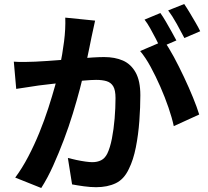

<svg xmlns="http://www.w3.org/2000/svg" viewBox="-20 -886 1040 959"><path d="M455 -783Q451 -764 446 -741.5Q441 -719 437 -700Q433 -678 427 -650.5Q421 -623 415.5 -595.5Q410 -568 404 -542Q394 -499 379 -442Q364 -385 344 -319.5Q324 -254 299 -188Q274 -122 246 -59.5Q218 3 186 53L56 1Q91 -46 121.5 -104.5Q152 -163 177 -224.5Q202 -286 221.5 -346.5Q241 -407 255.5 -459Q270 -511 278 -548Q292 -616 300 -679Q308 -742 306 -798ZM799 -682Q823 -649 848.5 -601.5Q874 -554 899 -501Q924 -448 944 -399Q964 -350 975 -314L848 -256Q839 -298 821.5 -349Q804 -400 781 -452.5Q758 -505 732.5 -552Q707 -599 680 -631ZM49 -578Q76 -576 102.5 -576.5Q129 -577 156 -578Q181 -579 216 -581.5Q251 -584 290.5 -587Q330 -590 370 -593.5Q410 -597 444 -599Q478 -601 500 -601Q554 -601 594 -583.5Q634 -566 657.5 -524Q681 -482 681 -410Q681 -351 676 -282Q671 -213 658.5 -150Q646 -87 624 -43Q600 9 558.5 29Q517 49 460 49Q432 49 399 44.5Q366 40 340 35L319 -97Q338 -92 361.5 -87Q385 -82 406.5 -79Q428 -76 441 -76Q466 -76 485 -85.5Q504 -95 516 -119Q530 -148 539 -194Q548 -240 552.5 -293.5Q557 -347 557 -396Q557 -436 545.5 -455Q534 -474 512.5 -480.5Q491 -487 460 -487Q437 -487 398 -483.5Q359 -480 314.5 -475.5Q270 -471 232 -466Q194 -461 173 -459Q151 -455 117.5 -450.5Q84 -446 61 -442ZM781 -821Q794 -803 808.5 -778Q823 -753 837 -728Q851 -703 861 -684L780 -649Q770 -670 757 -695Q744 -720 730 -745Q716 -770 702 -788ZM900 -866Q913 -847 928 -822Q943 -797 957.5 -772Q972 -747 980 -730L901 -696Q885 -727 863 -766.5Q841 -806 820 -834Z"/></svg>

Font: Noto Sans KR
Style: Bold
Weight: 700
Designer: Ryoko NISHIZUKA  (kana, bopomofo & ideographs); Paul D. Hunt (Latin, Greek & Cyrillic); Sandoll Communications , Soo-you
Foundry: Adobe
Version: Version 2.004-H2;hotconv 1.0.118;makeotfexe 2.5.65603